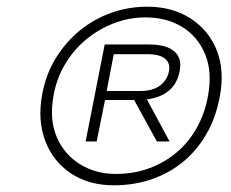

<svg xmlns="http://www.w3.org/2000/svg" viewBox="-20 -764 692 574"><path d="M321 -210Q245 -210 191.5 -246Q138 -282 115 -343.5Q92 -405 106 -481Q117 -542 147 -590.5Q177 -639 219.5 -673.5Q262 -708 313.5 -726Q365 -744 420 -744Q495 -744 549.5 -709Q604 -674 628 -613.5Q652 -553 637 -475Q625 -410 595.5 -360.5Q566 -311 524 -277.5Q482 -244 430 -227Q378 -210 321 -210ZM326 -244Q381 -244 427.5 -261.5Q474 -279 510 -310Q546 -341 569.5 -384Q593 -427 602 -478Q615 -550 593 -602.5Q571 -655 524.5 -683.5Q478 -712 415 -712Q366 -712 320.5 -694.5Q275 -677 237.5 -646Q200 -615 174.5 -572Q149 -529 140 -478Q127 -406 150 -353.5Q173 -301 220 -272.5Q267 -244 326 -244ZM236 -341 293 -631H426Q477 -631 501 -610.5Q525 -590 517 -551Q510 -514 485 -493Q460 -472 419 -467L487 -341H449L381 -465H294L269 -341ZM299 -492H400Q436 -492 457.5 -507.5Q479 -523 485 -550Q490 -575 473.5 -588.5Q457 -602 421 -602H320Z"/></svg>

Font: REM Thin
Style: Italic
Weight: 250
Italic angle: -11°
Designer: Octavio Pardo
Foundry: Ashler Design
Version: Version 1.005;gftools[0.9.28]